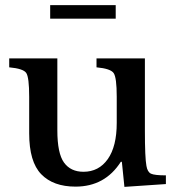

<svg xmlns="http://www.w3.org/2000/svg" viewBox="-20 -720 685 750"><path d="M436 -240V-342Q436 -417 424 -434.5Q412 -452 357 -457V-492H546V-209Q546 -104 552 -72Q556 -48 570 -41.5Q584 -35 628 -35V-1L466 10L456 -88H452Q390 9 275 9Q188 9 141 -39.5Q94 -88 94 -199V-342Q94 -418 82.5 -435Q71 -452 16 -457V-492H204V-211Q204 -121 230 -85Q256 -49 306 -49Q366 -49 401 -98.5Q436 -148 436 -240ZM432 -647H176V-700H432Z"/></svg>

Font: Kolar Light
Style: Regular
Weight: 300
Designer: Ramakrishna Saiteja (Kannada); Shiva Nallaperumal (Latin)
Foundry: Indian Type Foundry
Version: Version 1.001;PS 1.0;hotconv 1.0.88;makeotf.lib2.5.647800